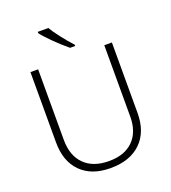

<svg xmlns="http://www.w3.org/2000/svg" viewBox="-165 -1051 1049 1181"><g transform="rotate(-20 359.5 -460.5)"><path d="M626 -713.9V-252Q626 -128.9 554.7 -59.6Q483.4 9.8 356 9.8Q231.9 9.8 162.4 -59.8Q92.8 -129.4 92.8 -253.9V-713.9H143.1V-252Q143.1 -148.9 200.2 -91.6Q257.3 -34.2 361.8 -34.2Q463.9 -34.2 520 -90.6Q576.2 -147 576.2 -247.1V-713.9ZM406.7 -771H373Q326.2 -809.6 281 -854.7Q235.8 -899.9 219.7 -922.9V-931.2H289.1Q301.8 -907.7 337.2 -861.8Q372.6 -815.9 406.7 -778.8Z"/></g></svg>

Font: CAA NEO Sans Light
Style: Regular
Weight: 300
Version: Version 1.10